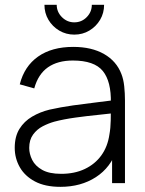

<svg xmlns="http://www.w3.org/2000/svg" viewBox="-20 -746 589 782"><path d="M282.5 -605Q249 -605 221.2 -621.5Q193.5 -638 177.2 -665.5Q161 -693 161 -726.5H211Q211 -697.5 232.2 -676.2Q253.5 -655 282.5 -655Q312.5 -655 333.2 -676.2Q354 -697.5 354 -726.5H404Q404 -693 387.8 -665.5Q371.5 -638 344 -621.5Q316.5 -605 282.5 -605ZM226 15Q163.5 15 122.2 -7Q81 -29 60.5 -65.2Q40 -101.5 40 -144Q40 -190 59.2 -221Q78.5 -252 110.8 -271Q143 -290 182 -299.5Q226.5 -309.5 278 -316.8Q329.5 -324 376.2 -329.5Q423 -335 452.5 -339L431.5 -326.5Q433.5 -414 398.8 -456.8Q364 -499.5 276.5 -499.5Q215 -499.5 175.2 -471.8Q135.5 -444 119.5 -386L60.5 -402.5Q79 -476 135 -515.5Q191 -555 278.5 -555Q353 -555 403.8 -526Q454.5 -497 474.5 -444.5Q483 -423 486 -394.2Q489 -365.5 489 -336.5V0H436.5V-142L456 -137Q431.5 -64 370.5 -24.5Q309.5 15 226 15ZM229 -38Q284 -38 325.5 -57.8Q367 -77.5 392.8 -113.2Q418.5 -149 425.5 -197.5Q430.5 -224.5 431 -256Q431.5 -287.5 431.5 -302.5L456.5 -286.5Q424 -282.5 378.8 -278Q333.5 -273.5 286.5 -267Q239.5 -260.5 201.5 -250.5Q178 -244 154.2 -231.8Q130.5 -219.5 114.8 -198Q99 -176.5 99 -143.5Q99 -119 111.2 -94.5Q123.5 -70 152 -54Q180.5 -38 229 -38Z"/></svg>

Font: Manrope ExtraLight Light
Style: Regular
Weight: 300
Version: Version 4.504